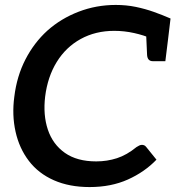

<svg xmlns="http://www.w3.org/2000/svg" viewBox="-20 -750 711 778"><path d="M343 8Q261 8 198.5 -19.5Q136 -47 97 -98Q58 -149 43 -216.5Q28 -284 38 -358Q48 -441 83 -509Q118 -577 172 -626Q227 -675 298.5 -702.5Q370 -730 449 -730Q492 -730 530.5 -722Q569 -714 604 -701.5Q639 -689 671 -675L661 -591L593 -594Q564 -607 524 -616Q484 -625 443 -625Q367 -625 307 -592Q247 -559 210 -499Q173 -439 163 -359Q154 -284 174 -224.5Q194 -165 243 -130.5Q292 -96 370 -96Q414 -96 454 -109Q494 -122 533 -154Q539 -158 544.5 -160.5Q550 -163 555 -163Q559 -163 563.5 -161.5Q568 -160 572 -155L614 -103Q566 -53 498 -22.5Q430 8 343 8ZM572 -615 661 -591 650 -502H600Q589 -502 583 -508Q577 -514 576 -527Z"/></svg>

Font: Aleo SemiBold
Style: Italic
Weight: 600
Italic angle: -7°
Designer: Alessio Laiso
Foundry: Alessio Laiso
Version: Version 2.001;gftools[0.9.29]